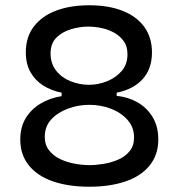

<svg xmlns="http://www.w3.org/2000/svg" viewBox="-20 -694 678 729"><path d="M319 15Q241 15 182 -5Q123 -25 90 -65.5Q57 -106 57 -164Q57 -212 78 -246Q99 -280 134.5 -301Q170 -322 214 -329V-336L319 -349L423 -337V-330Q466 -326 502 -305.5Q538 -285 559.5 -249.5Q581 -214 581 -164Q581 -106 548 -65.5Q515 -25 456 -5Q397 15 319 15ZM320 -67Q345 -67 374.5 -72Q404 -77 430 -88.5Q456 -100 472.5 -120.5Q489 -141 489 -172Q489 -211 464 -239Q439 -267 400.5 -281.5Q362 -296 319 -296Q277 -296 238 -281.5Q199 -267 174.5 -240.5Q150 -214 150 -174Q150 -144 166.5 -123Q183 -102 208.5 -90Q234 -78 263.5 -72.5Q293 -67 320 -67ZM318 -372Q353 -372 386.5 -385.5Q420 -399 442 -424.5Q464 -450 464 -488Q464 -518 450 -537.5Q436 -557 414 -569.5Q392 -582 365.5 -587.5Q339 -593 315 -593Q283 -593 249.5 -583Q216 -573 194 -551Q172 -529 172 -491Q172 -453 193 -426Q214 -399 248 -385.5Q282 -372 318 -372ZM319 -310 214 -327V-342Q175 -350 144.5 -369Q114 -388 96 -419.5Q78 -451 78 -495Q78 -554 109 -594Q140 -634 194 -654Q248 -674 319 -674Q393 -674 446.5 -652.5Q500 -631 528.5 -591Q557 -551 557 -495Q557 -433 522 -394Q487 -355 423 -342V-328Z"/></svg>

Font: Bricolage Grotesque 18pt
Style: Regular
Weight: 400
Version: Version 1.001;gftools[0.9.33.dev8+g029e19f]